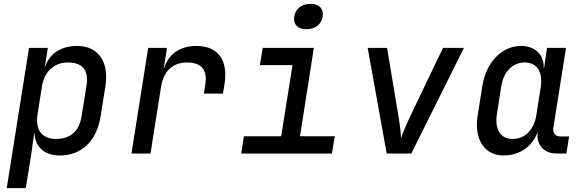

<svg xmlns="http://www.w3.org/2000/svg" viewBox="-20 -799 3040 999"><path d="M15 180H114L140 21L158 -106H160C161 -36 211 10 291 10C405 10 484 -65 504 -197L529 -354C548 -479 489 -560 382 -560C295 -560 234 -518 212 -444L229 -550H131ZM271 -76C199 -76 163 -123 175 -202L198 -348C210 -427 262 -474 333 -474C406 -474 443 -438 430 -353L405 -197C392 -112 343 -76 271 -76Z M664 0H763L818 -347C831 -429 878 -474 954 -474C1027 -474 1061 -436 1048 -359L1041 -312H1140L1148 -360C1168 -487 1115 -560 1001 -560C916 -560 855 -516 834 -444H832L849 -550H751Z M1574 -647C1620 -647 1652 -672 1659 -712C1665 -754 1641 -779 1595 -779C1550 -779 1517 -754 1511 -712C1505 -672 1529 -647 1574 -647ZM1235 0H1707L1722 -90H1541L1613 -550H1347L1332 -460H1502L1443 -90H1249Z M1992 0H2120L2394 -550H2285L2112 -189C2092 -146 2073 -102 2066 -78C2067 -102 2061 -146 2054 -189L1994 -550H1893Z M2600 10C2685 10 2753 -39 2778 -115C2768 -48 2808 0 2877 0H2927L2941 -89H2896C2871 -89 2855 -107 2859 -133L2925 -550H2826L2811 -445H2809C2811 -514 2765 -560 2691 -560C2592 -560 2510 -476 2490 -354L2465 -196C2446 -74 2501 10 2600 10ZM2648 -76C2585 -76 2554 -124 2565 -202L2588 -349C2600 -426 2647 -474 2711 -474C2773 -474 2805 -426 2794 -349L2771 -202C2759 -124 2711 -76 2648 -76Z"/></svg>

Font: JetBrains Mono Medium
Style: Italic
Weight: 436
Italic angle: -9°
Monospace: yes
Designer: Philipp Nurullin, Konstantin Bulenkov
Foundry: JetBrains
Version: Version 2.305